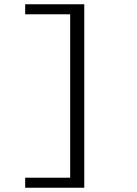

<svg xmlns="http://www.w3.org/2000/svg" viewBox="-20 -728 640 900"><path d="M98 152V105H309V-661H98V-708H375V152Z"/></svg>

Font: SauceCodePro NFM
Style: Regular
Weight: 400
Monospace: yes
Designer: Paul D. Hunt, Teo Tuominen
Foundry: Adobe
Version: Version 2.042;hotconv 1.1.0;makeotfexe 2.6.0;Nerd Fonts 3.3.